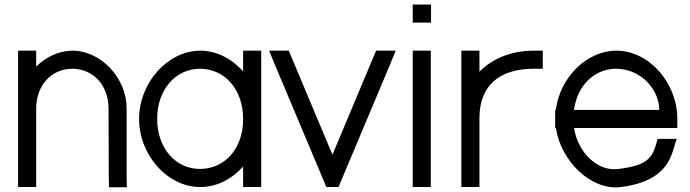

<svg xmlns="http://www.w3.org/2000/svg" viewBox="-20 -807 3050 849"><path d="M140 -512.6C183.4 -555.4 240.4 -582.5 300 -583C427 -583 541 -461 540 -326V-20L541 21H462L461 -19L460 -326C460 -430 393 -502 300 -503C207 -503 140 -430 140 -326V-286V-20V20H60V-20V-286V-326V-543V-583H140V-543Z M595 -281C595 -441 721 -582 865 -583C937.6 -583 1005.5 -547.1 1055 -491.3V-543V-583H1135V-543V-284.8V-281V-20V20H1055V-20V-70.8C1005.7 -15.1 938.1 20.5 865 20C720 20 595 -122 595 -281ZM675 -281C675 -152 757 -59 865 -60C972.7 -60 1054 -148.8 1055 -276.3V-281C1055 -411 975 -502 865 -503C756 -503 675 -411 675 -281Z M1193 -527 1170 -583H1257L1267 -559L1450 -123L1633 -559L1643 -583H1730L1707 -527L1487 -4L1477 20H1423L1413 -4Z M1845 -707H1805V-787H1845H1846H1886V-707H1846ZM1805 -543V-583H1885V-543V-20V20H1805V-20Z M2100 -490C2158.7 -549.8 2244.5 -583 2340 -583H2380V-503H2340C2192.6 -503 2101 -432.5 2100 -286.8V-282V-242V-20V20H2020V-20V-242V-282C2020 -283.3 2020 -284.6 2020 -285.9V-543V-583H2100V-543Z M2517.9 -321H2895C2895 -411 2815 -502 2705 -503C2607.6 -503 2533.3 -429.5 2517.9 -321ZM2438.1 -241H2435V-281V-321H2437.6C2456.3 -464.5 2573.1 -582.1 2705 -583C2850 -583 2975 -441 2975 -281V-241H2935H2518.2C2535.7 -130.8 2623.9 -46.6 2716 -60H2717C2830 -75 2860 -100 2880 -165L2888 -193H2972L2956 -141C2930 -54 2865 2 2727 20C2594 37.4 2460.1 -94.1 2438.1 -241Z"/></svg>

Font: Nordica Plus
Style: NordicaClassicLight
Weight: 300
Version: Version 1.01